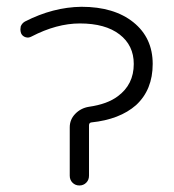

<svg xmlns="http://www.w3.org/2000/svg" viewBox="-20 -576 519 574"><path d="M436.5 -384.8Q436.5 -307.6 386.7 -261.7Q337.9 -218.8 252.9 -210Q246.1 -209 246.1 -201.2V-50.8Q246.1 -38.1 237.8 -29.8Q229.5 -21.5 217.3 -21.5Q205.1 -21.5 196.8 -29.8Q188.5 -38.1 188.5 -50.8V-195.3Q188.5 -218.8 205.1 -235.8Q221.7 -252.9 246.1 -256.8Q300.8 -264.6 332 -288.1Q379.9 -323.2 379.9 -384.8Q379.9 -440.4 337.4 -473.1Q294.9 -505.9 218.8 -505.9Q149.4 -505.9 74.2 -466.8Q65.4 -461.9 56.2 -464.8Q46.9 -467.8 43 -476.6Q41 -482.4 41 -488.3Q41 -492.2 42 -497.1Q45.9 -506.8 54.7 -511.7Q138.7 -554.7 223.6 -555.7Q321.3 -555.7 378.9 -509.3Q436.5 -462.9 436.5 -384.8Z"/></svg>

Font: Gen Jyuu Gothic P Light
Style: Regular
Weight: 200
Designer: [Source Han Sans]
Ryoko NISHIZUKA  (kana & ideographs); Paul D. Hunt (Latin, Greek & Cyrillic); Wenlong ZHANG  (bopomofo
Version: Version 1.002.20150607